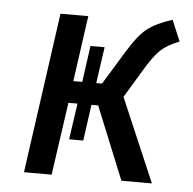

<svg xmlns="http://www.w3.org/2000/svg" viewBox="-44 -583 631 628"><g transform="rotate(5 271.5 -269.5)"><path d="M477.1 0H377L279.8 -238.8H257.8L241.2 -120.1H194.8L211.9 -238.8H182.1L147.9 0H57.1L130.9 -526.9H222.2L191.9 -311H221.2L237.8 -430.2H284.2L267.1 -311H286.1L352.1 -418.9Q387.2 -477.1 416 -499.5Q444.8 -522 498 -539.1L526.9 -470.2Q487.8 -455.1 465.8 -434.6Q443.8 -414.1 414.1 -363.8L359.9 -273.9Z"/></g></svg>

Font: FiraSans-Italic
Style: Italic
Weight: 400
Italic angle: -8°
Designer: Carrois Corporate & Edenspiekermann AG
Foundry: Carrois Corporate GbR & Edenspiekermann AG
Version: Version 3.106;PS 003.106;hotconv 1.0.70;makeotf.lib2.5.58329